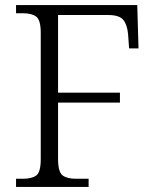

<svg xmlns="http://www.w3.org/2000/svg" viewBox="-20 -734 612 754"><path d="M43 0V-32H70Q105 -32 122.5 -45Q140 -58 140 -109V-605Q140 -655 122.5 -668.5Q105 -682 70 -682H43V-714H519L524 -544H487L483 -599Q480 -636 464.5 -655.5Q449 -675 405 -675H208V-370H451V-331H208V-111Q208 -59 225.5 -45.5Q243 -32 278 -32H328V0Z"/></svg>

Font: Noto Serif Gurmukhi Light
Style: Regular
Weight: 300
Designer: Vaibhav Singh and the Monotype Design Team
Foundry: Monotype Imaging Inc.
Version: Version 2.004; ttfautohint (v1.8.4.7-5d5b)